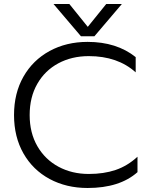

<svg xmlns="http://www.w3.org/2000/svg" viewBox="-20 -923 756 958"><path d="M247 -903H326L418 -789L510 -903H588L451 -742H384ZM50 -349Q50 -458 97 -540.5Q144 -623 227.5 -668.5Q311 -714 417 -714Q562 -714 657 -638V-562Q567 -643 423 -643Q338 -643 271 -607Q204 -571 166 -504.5Q128 -438 128 -349Q128 -260 166.5 -193.5Q205 -127 272 -91Q339 -55 423 -55Q498 -55 557 -75Q616 -95 666 -141V-64Q577 15 417 15Q311 15 227.5 -30Q144 -75 97 -157.5Q50 -240 50 -349Z"/></svg>

Font: Prompt Light
Style: Regular
Weight: 300
Designer: Katatrad Team
Foundry: CadsonDemak
Version: Version 1.001